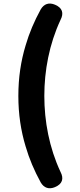

<svg xmlns="http://www.w3.org/2000/svg" viewBox="-20 -846 440 1057"><path d="M121 -40C141 29 169 94 204 158C222 189 250 198 283 184C323 167 333 138 313 100C251 -33 224 -178 224 -318C224 -457 251 -603 313 -736C333 -774 323 -803 283 -820C250 -834 222 -825 204 -794C169 -730 141 -665 121 -596C95 -510 81 -419 81 -318C81 -217 95 -126 121 -40Z"/></svg>

Font: GenSenRounded2 TW H
Style: Regular
Weight: 900
Version: Version 2.100;PS 2.1;hotconv 16.6.51;makeotf.lib2.5.65220 DE